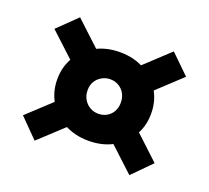

<svg xmlns="http://www.w3.org/2000/svg" viewBox="-91 -570 778 714"><g transform="rotate(20 297.5 -212.5)"><path d="M298 -36Q244 -36 201.5 -59Q159 -82 135 -122Q111 -162 111 -212Q111 -262 135 -301.5Q159 -341 201 -363.5Q243 -386 297 -386Q351 -386 393 -363Q435 -340 459 -300.5Q483 -261 483 -210Q483 -160 459 -120.5Q435 -81 393.5 -58.5Q352 -36 298 -36ZM110 32 37 -42 176 -171 247 -95ZM173 -258 37 -384 112 -457 243 -335ZM298 -143Q317 -143 332 -152Q347 -161 355 -176Q363 -191 363 -210Q363 -230 354.5 -245.5Q346 -261 331 -270Q316 -279 297 -279Q279 -279 263.5 -270Q248 -261 239.5 -246.5Q231 -232 231 -212Q231 -192 240 -176.5Q249 -161 264 -152Q279 -143 298 -143ZM485 32 346 -97 422 -169 558 -42ZM424 -259 351 -334 483 -457 558 -384Z"/></g></svg>

Font: Ysabeau SC ExtraBold
Style: Regular
Weight: 800
Designer: Christian Thalmann (Catharsis Fonts)
Version: Version 2.001;gftools[0.9.30]; featfreeze: smcp